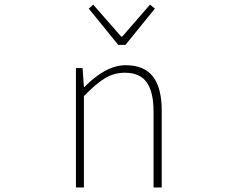

<svg xmlns="http://www.w3.org/2000/svg" viewBox="-20 -828 1040 848"><path d="M315.4 0V-527.3H344.7L350.6 -443.4H352.5Q447.3 -540 535.2 -540Q616.2 -540 655.3 -490.2Q694.3 -440.4 694.3 -338.9V0H658.2V-334Q658.2 -421.9 627.9 -464.4Q597.7 -506.8 531.2 -506.8Q484.4 -506.8 444.3 -482.9Q404.3 -459 350.6 -403.3V0ZM502 -629.9 372.1 -790 391.6 -807.6 515.6 -666H519.5L642.6 -807.6L664.1 -790L534.2 -629.9Z"/></svg>

Font: GenEi Gothic M ExtraLight
Style: Regular
Weight: 200
Designer: o_tamon (Modified); [Source Han Sans]
Ryoko NISHIZUKA  (kana & ideographs); Paul D. Hunt (Latin, Greek & Cyrillic); Wenl
Version: Version 1.1a;Original Version 1.004